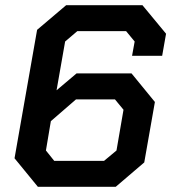

<svg xmlns="http://www.w3.org/2000/svg" viewBox="-20 -720 660 740"><path d="M36 -110 123 -605 235 -700H529L620 -590L605 -505H489L499 -560L466 -600H278L231 -560L198 -372L275 -437H487L577 -327L536 -94L426 0H126ZM381 -100 429 -140 456 -297 423 -337H273L176 -253L157 -140L189 -100Z"/></svg>

Font: Chakra Petch SemiBold
Style: Italic
Weight: 600
Italic angle: -10°
Designer: Katatrad Aksorn Co.,Ltd.
Foundry: Cadson Demak Co.,Ltd.
Version: Version 1.000; ttfautohint (v1.6)